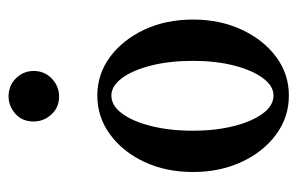

<svg xmlns="http://www.w3.org/2000/svg" viewBox="-140 -526 678 437"><g transform="rotate(-90 198.5 -308.0)"><path d="M199 11Q150 11 110.5 -18Q71 -47 48 -96.5Q25 -146 25 -207Q25 -269 48 -318Q71 -367 110.5 -396Q150 -425 199 -425Q248 -425 287 -396Q326 -367 349 -318Q372 -269 372 -207Q372 -146 349 -96.5Q326 -47 287 -18Q248 11 199 11ZM199 -24Q221 -24 239 -48.5Q257 -73 267.5 -114.5Q278 -156 278 -208Q278 -260 267.5 -302Q257 -344 239 -368.5Q221 -393 199 -393Q176 -393 158 -368.5Q140 -344 129.5 -302Q119 -260 119 -208Q119 -156 129.5 -114.5Q140 -73 158 -48.5Q176 -24 199 -24ZM197 -512Q172 -512 156 -529.5Q140 -547 140 -570Q140 -596 157.5 -611.5Q175 -627 197 -627Q222 -627 238.5 -610Q255 -593 255 -570Q255 -545 237.5 -528.5Q220 -512 197 -512Z"/></g></svg>

Font: Junicode Two Beta Condensed Medium
Style: Regular
Weight: 500
Width: 3
Designer: Peter S. Baker
Foundry: Briery Creek Software
Version: Version 1.053; ttfautohint (v1.8.4)